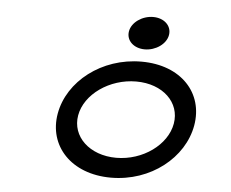

<svg xmlns="http://www.w3.org/2000/svg" viewBox="-49 -700 923 768"><g transform="rotate(5 413.0 -316.5)"><path d="M513 -512C557 -512 599 -541 605 -578C611 -615 580 -644 536 -644C492 -644 450 -615 444 -578C438 -541 469 -512 513 -512ZM491 -381C598 -381 670 -312 655 -226C640 -140 544 -70 437 -70C330 -70 256 -140 271 -226C286 -312 384 -381 491 -381ZM423 11C583 11 714 -95 737 -226C760 -357 665 -462 505 -462C345 -462 212 -357 189 -226C166 -95 263 11 423 11Z"/></g></svg>

Font: Charger Monospace
Style: Regular
Weight: 400
Designer: Jasper
Foundry: Cannot Into Space Fonts
Version: Version 0.980